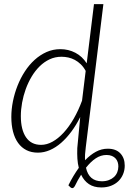

<svg xmlns="http://www.w3.org/2000/svg" viewBox="-20 -748 636 949"><path d="M376.5 -169.5Q357 -130 333 -97.8Q309 -65.5 282.5 -42.2Q256 -19 226.8 -6.2Q197.5 6.5 167.5 6.5Q135 6.5 110.5 -6Q86 -18.5 69.5 -41.5Q53 -64.5 44.5 -97Q36 -129.5 36 -170Q36 -208 44 -247.8Q52 -287.5 66.8 -324.8Q81.5 -362 102.8 -394.8Q124 -427.5 151 -452Q178 -476.5 210 -490.8Q242 -505 278.5 -505Q318.5 -505 352.5 -487.2Q386.5 -469.5 408.5 -435L444.5 -727.5H491L404 -20.5Q401.5 -2.5 400.5 13.5Q399.5 29.5 400.5 44Q426.5 17 454.2 2Q482 -13 512.5 -13Q553 -13 574.8 10Q596.5 33 596.5 70.5Q596.5 93.5 588.2 113.2Q580 133 565 147.5Q550 162 528.8 170.2Q507.5 178.5 481 178.5Q444 178.5 419.5 162Q395 145.5 381 115.5Q364.5 141 349.5 172.5Q344 181 339 181.8Q334 182.5 329 178.5L318 168Q330 143.5 343 122Q356 100.5 369.5 81.5Q364 60.5 362.5 36.2Q361 12 362 -16ZM183 -32Q211.5 -32 239.8 -47.8Q268 -63.5 294.5 -92.2Q321 -121 344.2 -161.2Q367.5 -201.5 385.5 -250.5L403.5 -397.5Q393 -417 379.2 -430.2Q365.5 -443.5 350 -451.8Q334.5 -460 317.8 -463.8Q301 -467.5 284 -467.5Q252.5 -467.5 225.2 -454.8Q198 -442 175.8 -420Q153.5 -398 136.2 -369Q119 -340 107.2 -307.5Q95.5 -275 89.2 -240.5Q83 -206 83 -174Q83 -107 108.5 -69.5Q134 -32 183 -32ZM506.5 18Q478.5 18 453.5 34.5Q428.5 51 405 81Q419.5 148 483.5 148Q502.5 148 517.8 142.2Q533 136.5 543.5 126.8Q554 117 559.5 103.5Q565 90 565 74.5Q565 63.5 561.8 53.5Q558.5 43.5 551.5 35.5Q544.5 27.5 533.2 22.8Q522 18 506.5 18Z"/></svg>

Font: Lato Light
Style: Italic
Weight: 300
Italic angle: -7°
Designer: Lukasz Dziedzic
Foundry: tyPoland Lukasz Dziedzic
Version: Version 2.007; 2014-02-27